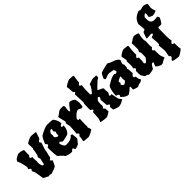

<svg xmlns="http://www.w3.org/2000/svg" viewBox="97 -1779 2917 2917"><g transform="rotate(-45 1555.5 -321.0)"><path d="M316 -436 313 -517Q313 -537 316 -540Q326 -549 366 -569Q406 -589 426 -589Q524 -583 524 -576Q490 -466 483 -466Q450 -453 450 -433Q450 -427 458.5 -418Q467 -409 467 -403.5Q467 -398 448 -346.5Q429 -295 429 -279Q429 -263 415.5 -214.5Q402 -166 402 -150Q402 -148 387 -140Q372 -132 372 -123Q372 -114 375.5 -110.5Q379 -107 384.5 -105.5Q390 -104 394.5 -103Q399 -102 399 -101Q399 -88 368 -29L358 -10Q349 -1 318 11.5Q287 24 260 32L233 39Q231 39 225 33.5Q219 28 209 28L187 36Q182 31 161 22Q105 -4 105 -9L85 -133Q85 -148 73 -171.5Q61 -195 61 -201.5Q61 -208 68.5 -216.5Q76 -225 76 -233.5Q76 -242 59 -250.5Q42 -259 42 -264L52 -295Q52 -310 38 -366L33 -384Q33 -405 19 -431Q5 -457 5 -459.5Q5 -462 8.5 -471Q12 -480 23 -492Q34 -504 46 -508.5Q58 -513 74 -524Q90 -535 97 -535H106Q152 -535 171 -526Q188 -516 202 -516Q199 -447 199 -428Q199 -409 200 -398Q181 -387 181 -378V-372Q181 -356 197 -354Q216 -350 216 -345V-344Q214 -337 214 -318L218 -247L214 -228Q214 -205 221 -181Q228 -157 229 -155Q239 -145 251.5 -145Q264 -145 264 -147Q264 -164 273.5 -197.5Q283 -231 283 -248Q273 -267 273 -291Q273 -294 279.5 -300Q286 -306 289 -312Q307 -395 307 -424Q316 -432 316 -436Z M720 -389Q718 -391 718 -402.5Q718 -414 727 -437Q727 -445 713 -445L697 -443Q680 -435 665 -400Q668 -381 668 -362.5Q668 -344 663 -339Q664 -334 666.5 -327Q669 -320 683 -308Q697 -296 719 -296Q726 -296 727 -309Q728 -322 729 -339Q730 -356 734.5 -360.5Q739 -365 739 -369Q739 -378 720 -389ZM890 -154 898 -76Q898 -70 895.5 -64Q893 -58 873.5 -36Q854 -14 851.5 -5.5Q849 3 816.5 15.5Q784 28 773.5 28Q763 28 761.5 26Q760 24 756 15Q748 -8 739 -8Q727 -8 714.5 7Q702 22 701 22Q643 22 594 2Q576 -5 576 -10Q576 -22 518 -73L498 -90Q490 -97 485.5 -154Q481 -211 481 -248.5Q481 -286 482 -287Q483 -288 495 -294.5Q507 -301 511 -305Q515 -309 515 -316L513 -328Q493 -348 493 -349Q493 -358 515 -405.5Q537 -453 553 -469Q672 -538 724 -538Q830 -537 843 -524Q890 -459 890 -400Q866 -389 859.5 -383Q853 -377 853 -364Q853 -351 865 -351L887 -355Q890 -355 890 -353Q890 -272 843 -225Q830 -212 777.5 -200.5Q725 -189 711 -189Q707 -189 689 -205Q671 -221 669.5 -221Q668 -221 659 -211Q650 -201 650 -194Q666 -146 688 -124Q696 -116 724 -116Q808 -116 848 -156Q860 -172 864.5 -172Q869 -172 879.5 -167.5Q890 -163 890 -159Z M1045 -567 1075 -564Q1084 -564 1093 -567Q1110 -546 1110 -538Q1100 -502 1100 -454Q1103 -436 1116 -436Q1187 -541 1208 -541Q1258 -538 1292 -503Q1305 -463 1305 -422Q1300 -353 1294 -348Q1277 -343 1270 -343H1268Q1232 -367 1209 -367Q1186 -367 1144 -329Q1102 -291 1102 -276Q1103 -250 1113 -250Q1121 -253 1129 -253Q1137 -253 1137 -247Q1132 -179 1132 -140.5Q1132 -102 1135 -95Q1128 -78 1128 -72Q1128 -66 1137.5 -45Q1147 -24 1147 -18Q1147 -9 1099.5 16Q1052 41 1034.5 41Q1017 41 975 37.5Q933 34 933 26Q933 24 939.5 -9Q946 -42 946 -70L957 -77Q968 -84 968 -96.5Q968 -109 941 -124Q946 -145 951 -249L952 -282L937 -349Q937 -350 944 -356.5Q951 -363 951 -376Q951 -389 938 -434Q925 -479 925 -491Q925 -503 928 -505Q931 -507 940 -511.5Q949 -516 955 -520Q961 -524 973.5 -533.5Q986 -543 995 -550Q1021 -567 1045 -567Z M1713 -171 1738 -175 1741 -174Q1743 -172 1754 -112.5Q1765 -53 1769 -49Q1800 -13 1800 -7Q1800 -1 1792.5 2.5Q1785 6 1774.5 10.5Q1764 15 1758.5 20.5Q1753 26 1726.5 33.5Q1700 41 1691 41Q1682 41 1638 27Q1594 13 1594 7L1587 -51L1598 -62Q1610 -74 1610 -87Q1610 -93 1580 -99Q1571 -108 1566 -200L1565 -230Q1565 -232 1574 -245Q1583 -258 1583 -267Q1583 -282 1560 -286Q1555 -286 1530 -257Q1517 -244 1517 -188L1519 -142Q1519 -137 1509 -128Q1499 -119 1499 -111Q1499 -103 1521 -85Q1520 -83 1520 -76L1525 -22Q1525 -19 1518 -16Q1495 -4 1476 10Q1457 24 1433 24Q1409 24 1401 22Q1393 20 1374 18Q1322 13 1322 5L1341 -48L1350 -179Q1350 -182 1364 -187.5Q1378 -193 1378 -200Q1378 -214 1343 -230Q1341 -232 1341 -256L1345 -369L1351 -376Q1353 -378 1353 -398L1346 -557Q1346 -566 1347 -567Q1370 -578 1370 -584V-585L1371 -591Q1371 -601 1359 -601Q1351 -601 1349 -618Q1347 -635 1345.5 -668.5Q1344 -702 1338 -726V-727Q1338 -736 1384.5 -762Q1431 -788 1443 -788Q1534 -788 1534 -774Q1518 -690 1518 -649Q1518 -646 1502.5 -633Q1487 -620 1487 -615Q1487 -610 1491.5 -605.5Q1496 -601 1503 -598Q1510 -595 1514 -594Q1518 -593 1518 -591Q1509 -532 1509 -403Q1521 -387 1528 -387Q1539 -387 1575 -436.5Q1611 -486 1611 -510Q1611 -515 1656.5 -529Q1702 -543 1712 -543Q1780 -541 1780 -536Q1780 -497 1775 -493Q1743 -476 1739 -472Q1635 -378 1635 -365Q1635 -363 1678 -345.5Q1721 -328 1721 -312V-311Q1719 -301 1719 -284L1724 -232Q1724 -215 1709 -201Q1704 -194 1704 -178Q1704 -171 1713 -171Z M2026 -211 2029 -261Q2029 -268 2027 -268Q2014 -268 1982.5 -252Q1951 -236 1951 -224Q1959 -211 1959 -203.5Q1959 -196 1956 -193Q1944 -188 1944 -177.5Q1944 -167 1957.5 -153.5Q1971 -140 1980 -140Q1989 -140 2011 -157.5Q2033 -175 2033 -183L2032 -185Q2026 -191 2026 -211ZM2190 -254 2195 -178Q2195 -169 2193 -169Q2160 -149 2160 -122Q2160 -114 2175 -108L2190 -102L2198 -49L2216 -16Q2216 -14 2207 -8Q2181 11 2167 11Q2144 11 2115 28L2106 33H2104Q2088 33 2040 15L2024 9Q2022 7 2022 0L2025 -47V-51L2012 -55Q2009 -55 2001 -44Q1988 -27 1938 6L1921 17Q1892 17 1863.5 -1Q1835 -19 1820 -35.5Q1805 -52 1805 -54Q1805 -56 1809 -59Q1819 -68 1819 -78Q1819 -96 1783 -105L1772 -108Q1772 -153 1780.5 -195Q1789 -237 1797 -256L1806 -276Q1818 -292 1882 -326Q1946 -360 1986 -360Q1989 -360 1996.5 -353.5Q2004 -347 2009.5 -347Q2015 -347 2023 -352Q2040 -361 2040 -367Q2040 -382 2026 -406Q2015 -417 1955 -423L1935 -425Q1915 -425 1879 -410.5Q1843 -396 1841 -396Q1839 -396 1831 -408Q1823 -420 1823 -425.5Q1823 -431 1841.5 -466.5Q1860 -502 1867 -507Q1879 -514 1941 -531Q2003 -548 2030 -548Q2074 -519 2107.5 -511.5Q2141 -504 2172 -481.5Q2203 -459 2203 -437Q2203 -435 2193.5 -416Q2184 -397 2184 -385Q2184 -373 2189 -364L2195 -355Q2195 -305 2192 -298Q2181 -276 2181 -274L2190 -260Z M2679 -372 2676 -296Q2676 -262 2681 -245V-244Q2681 -242 2666.5 -231Q2652 -220 2652 -209.5Q2652 -199 2664.5 -192.5Q2677 -186 2677 -182V-151Q2677 -78 2682 -61Q2703 -12 2703 3Q2703 6 2693 9Q2659 20 2652 27Q2645 34 2629.5 41.5Q2614 49 2600 49Q2586 49 2562 37Q2538 25 2524.5 12.5Q2511 0 2511 -5Q2511 -10 2523 -35Q2535 -60 2535 -64Q2535 -71 2516 -71H2514Q2497 -71 2470 -22L2461 -5Q2458 4 2419.5 12Q2381 20 2367 20Q2353 20 2352 19Q2339 2 2310 -4L2300 -6Q2296 -6 2281 -27.5Q2266 -49 2257 -65Q2253 -73 2253 -161Q2253 -162 2265 -172Q2277 -182 2277 -190.5Q2277 -199 2264.5 -207Q2252 -215 2252 -218V-220Q2261 -238 2261 -287L2257 -359L2270 -377Q2253 -456 2253 -470Q2253 -476 2294 -502Q2335 -528 2350 -528Q2442 -523 2442 -511Q2430 -409 2430 -374Q2430 -339 2431 -333Q2431 -331 2416.5 -318.5Q2402 -306 2402 -299L2401 -291Q2401 -287 2403 -285L2416 -281Q2429 -277 2429 -268V-264Q2428 -258 2428 -241V-212Q2428 -173 2418 -164Q2430 -141 2441.5 -141Q2453 -141 2478.5 -170Q2504 -199 2504 -214V-226L2505 -279Q2505 -307 2501 -311Q2490 -323 2490 -330.5Q2490 -338 2499 -350.5Q2508 -363 2508 -369V-397Q2508 -482 2505 -499V-500Q2505 -506 2521 -513Q2537 -520 2544 -527.5Q2551 -535 2575 -546.5Q2599 -558 2611 -558Q2689 -547 2689 -526Q2689 -525 2685 -516.5Q2681 -508 2676 -479.5Q2671 -451 2671 -423.5Q2671 -396 2675 -392Q2679 -388 2679 -372Z M3020 -388 2983 -390Q2956 -390 2956 -377Q2953 -315 2953 -224.5Q2953 -134 2964 -110V-109Q2964 -106 2947 -91.5Q2930 -77 2930 -70Q2930 -56 2947.5 -51.5Q2965 -47 2965 -46V-29Q2965 54 2974 71V73Q2974 85 2929 115.5Q2884 146 2864.5 146Q2845 146 2817 141Q2751 129 2751 122L2761 93Q2780 93 2788 61Q2788 49 2765 36Q2765 23 2773.5 -14Q2782 -51 2782 -74.5Q2782 -98 2776.5 -140.5Q2771 -183 2771 -186.5Q2771 -190 2772 -190Q2790 -190 2790 -232L2782 -337Q2782 -351 2785 -353.5Q2788 -356 2800 -358Q2832 -363 2832 -388Q2832 -396 2796 -396L2731 -392Q2721 -390 2719.5 -390Q2718 -390 2718 -399Q2718 -408 2733 -450Q2748 -492 2753 -498L2789 -511Q2792 -514 2792 -526.5Q2792 -539 2791 -553Q2790 -567 2788.5 -580.5Q2787 -594 2786 -606L2782 -634Q2782 -645 2796.5 -674.5Q2811 -704 2831 -723.5Q2851 -743 2884.5 -760Q2918 -777 2926 -777L2958 -767Q3014 -781 3028 -781Q3042 -781 3061 -775Q3080 -769 3090 -762Q3100 -755 3100 -752Q3090 -691 3090 -679.5Q3090 -668 3095 -649.5Q3100 -631 3105.5 -615Q3111 -599 3111 -597Q3111 -595 3098 -590Q3061 -574 3026 -574Q2971 -594 2971 -607Q2978 -667 2979 -671V-672Q2979 -675 2974.5 -678Q2970 -681 2965.5 -681Q2961 -681 2942.5 -665Q2924 -649 2923.5 -639Q2923 -629 2923 -614Q2923 -553 2941 -535Q2959 -517 2971.5 -513.5Q2984 -510 3015 -510Q3049 -513 3058 -517H3060Q3066 -517 3074.5 -503Q3083 -489 3083 -481.5Q3083 -474 3061.5 -437.5Q3040 -401 3026 -389Q3025 -388 3020 -388Z"/></g></svg>

Font: Piedra
Style: Regular
Weight: 400
Designer: Angel Koziupa & Ale Paul
Foundry: Angel Koziupa and Alejandro Paul
Version: Version 1.000